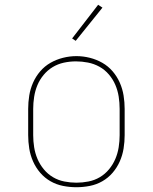

<svg xmlns="http://www.w3.org/2000/svg" viewBox="-20 -776 640 804"><path d="M300 8Q272 8 244 2.5Q216 -3 191.5 -17Q167 -31 148.5 -52.5Q130 -74 118.5 -100Q107 -126 102.5 -154Q98 -182 98 -210V-320Q98 -348 102.5 -376Q107 -404 118.5 -430Q130 -456 148.5 -477.5Q167 -499 191.5 -513Q216 -527 244 -534Q272 -541 300 -541Q328 -541 356 -534Q384 -527 408.5 -513Q433 -499 451.5 -477.5Q470 -456 481.5 -430Q493 -404 497.5 -376Q502 -348 502 -320V-210Q502 -182 497.5 -154Q493 -126 481.5 -100Q470 -74 451.5 -52.5Q433 -31 408.5 -17Q384 -3 356 2.5Q328 8 300 8ZM300 -11Q325 -11 350.5 -16Q376 -21 398 -34Q420 -47 436.5 -67Q453 -87 463 -110.5Q473 -134 477 -159.5Q481 -185 481 -210V-320Q481 -346 477 -371.5Q473 -397 463 -420.5Q453 -444 436 -464Q419 -484 396.5 -496.5Q374 -509 348.5 -514Q323 -519 298 -519Q272 -519 247 -513.5Q222 -508 200.5 -495Q179 -482 162.5 -462Q146 -442 136.5 -419Q127 -396 123 -370.5Q119 -345 119 -320V-210Q119 -185 123 -159.5Q127 -134 137 -110.5Q147 -87 163.5 -67Q180 -47 202 -34Q224 -21 249.5 -16Q275 -11 300 -11ZM297 -605 282 -615 391 -756 409 -744Z"/></svg>

Font: Iosevka Slab Thin Extended
Style: Regular
Weight: 100
Width: 7
Monospace: yes
Designer: Belleve Invis
Foundry: Belleve Invis
Version: Version 11.1.1; ttfautohint (v1.8.3)